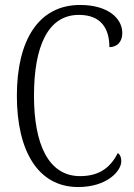

<svg xmlns="http://www.w3.org/2000/svg" viewBox="-20 -744 541 774"><path d="M295 10C412 10 469 -55 469 -94C469 -110 464 -121 455 -127C428 -75 387 -34 303 -34C175 -34 117 -163 117 -358C117 -555 172 -684 298 -684C389 -684 421 -627 421 -554C452 -554 473 -575 473 -611C473 -671 414 -724 303 -724C135 -724 48 -581 48 -358C48 -136 133 10 295 10Z"/></svg>

Font: Noto Serif Sinhala Condensed Light
Style: Regular
Weight: 300
Width: 3
Designer: Jelle Bosma - Monotype Design Team
Foundry: Monotype Imaging Inc.
Version: Version 2.007